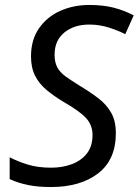

<svg xmlns="http://www.w3.org/2000/svg" viewBox="-20 -744 559 774"><path d="M185 10Q133 10 93.5 2Q54 -6 19 -22V-110Q49 -94 90.5 -81Q132 -68 186 -68Q231 -68 269 -82Q307 -96 330 -125Q353 -154 353 -200Q353 -240 326.5 -268.5Q300 -297 235 -334Q197 -357 167.5 -381.5Q138 -406 121.5 -438.5Q105 -471 105 -517Q105 -583 137 -629.5Q169 -676 222.5 -700Q276 -724 340 -724Q396 -724 438.5 -713Q481 -702 519 -682L485 -606Q459 -620 420 -632.5Q381 -645 340 -645Q279 -645 239.5 -613Q200 -581 200 -523Q200 -493 211 -472.5Q222 -452 245 -435.5Q268 -419 302 -398Q345 -372 377.5 -347Q410 -322 428.5 -289Q447 -256 447 -207Q447 -100 375.5 -45Q304 10 185 10Z"/></svg>

Font: Noto Sans
Style: Italic
Weight: 400
Italic angle: -12°
Designer: Monotype Design Team
Foundry: Monotype Imaging Inc.
Version: Version 2.013; ttfautohint (v1.8.4.7-5d5b)